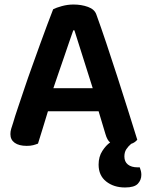

<svg xmlns="http://www.w3.org/2000/svg" viewBox="-20 -635 650 849"><path d="M416 -143H192Q181 -106 168.5 -66Q156 -26 148 0Q138 4 126.5 7Q115 10 98 10Q64 10 45 -3.5Q26 -17 26 -42Q26 -54 29.5 -65.5Q33 -77 38 -92Q46 -120 59.5 -159.5Q73 -199 88.5 -245.5Q104 -292 122 -341.5Q140 -391 156.5 -437.5Q173 -484 188.5 -524.5Q204 -565 215 -594Q228 -601 253.5 -608Q279 -615 305 -615Q340 -615 369 -604.5Q398 -594 406 -571Q426 -516 450 -444.5Q474 -373 498.5 -297Q523 -221 546 -148Q569 -75 587 -17Q576 -4 560 1Q547 12 538.5 25Q530 38 530 57Q530 80 545.5 92.5Q561 105 589 105H598Q601 113 603 121Q605 129 605 138Q605 161 589.5 177.5Q574 194 533 194Q483 194 449.5 167.5Q416 141 416 93Q416 58 432.5 32.5Q449 7 467 -5Q454 -15 446 -43ZM304 -501Q295 -476 284.5 -445Q274 -414 262.5 -380.5Q251 -347 239 -312.5Q227 -278 216 -245H390L309 -501Z"/></svg>

Font: Baloo Chettan 2 SemiBold
Style: Regular
Weight: 600
Designer: Maithili Shingre, Unnati Kotecha and Ek Type
Foundry: Ek Type
Version: Version 1.640;hotconv 1.0.111;makeotfexe 2.5.65597; ttfautoh